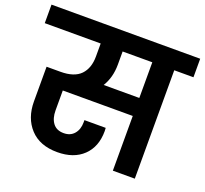

<svg xmlns="http://www.w3.org/2000/svg" viewBox="-149 -891 1122 1052"><g transform="rotate(20 412.5 -365.5)"><path d="M846 -632H734V0H606V-319H198V-203Q198 -157 219 -129Q240 -101 282 -101Q321 -101 343 -127Q365 -153 365 -194V-207H489Q490 -199 490 -188Q490 -97 435 -44Q380 9 284 9Q182 9 126 -51.5Q70 -112 70 -209V-411H151Q231 -411 268 -449.5Q305 -488 305 -556V-632H-21V-740H846ZM606 -632H433V-556Q433 -480 398 -424H606Z"/></g></svg>

Font: MSTAGE SemiBold
Style: Regular
Weight: 600
Designer: Ninad Kale (Devanagari), Jonny Pinhorn (Latin)
Foundry: Indian Type Foundry
Version: 4.004